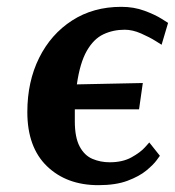

<svg xmlns="http://www.w3.org/2000/svg" viewBox="-20 -531 512 562"><path d="M448 -75Q448 -75 438.5 -62Q429 -49 408.5 -32Q388 -15 353.5 -2Q319 11 268 11Q175 11 117.5 -44.5Q60 -100 60 -203Q60 -292 94.5 -361.5Q129 -431 191 -471Q253 -511 335 -511Q372 -511 403 -499.5Q434 -488 453 -476Q472 -464 472 -464L453 -400Q453 -400 435.5 -411Q418 -422 393 -433Q368 -444 345 -444Q311 -444 282.5 -430.5Q254 -417 234 -382Q214 -347 205 -284L398 -288L387 -211H199V-176Q199 -129 213 -102.5Q227 -76 250.5 -66Q274 -56 301 -56Q339 -56 365 -70.5Q391 -85 404 -99.5Q417 -114 417 -114Z"/></svg>

Font: Arsenal SC
Style: Bold Italic
Weight: 700
Italic angle: -9.10001°
Designer: Andrij Shevchenko
Foundry: Stairsfor
Version: Version 2.001; ttfautohint (v1.8.4.7-5d5b)